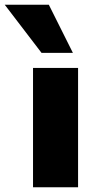

<svg xmlns="http://www.w3.org/2000/svg" viewBox="-73 -794 418 814"><path d="M67 0V-506H258V0ZM103 -570 -53 -774H134L236 -570Z"/></svg>

Font: Nunito Sans 7pt Black
Style: Regular
Weight: 900
Designer: Vernon Adams
Foundry: Vernon Adams
Version: Version 3.101;gftools[0.9.27]